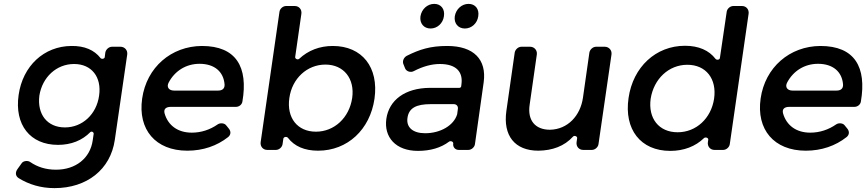

<svg xmlns="http://www.w3.org/2000/svg" viewBox="-20 -773 4466 990"><path d="M601 -532H558C541 -532 526 -518 523 -502L520 -478C519 -469 503 -467 498 -474C466 -515 416 -537 348 -536C207 -535 97 -433 76 -283C54 -130 135 -26 279 -26C347 -26 404 -49 446 -92C453 -98 464 -91 463 -83L458 -49C445 43 370 102 269 102C216 102 173 88 135 62C123 54 102 56 93 67L70 99C58 116 59 135 77 146C129 178 190 197 261 197C428 197 550 101 572 -52L636 -492C639 -514 623 -532 601 -532ZM315 -116C223 -116 171 -184 183 -280C198 -375 271 -443 362 -443C452 -443 505 -376 491 -280C478 -184 405 -116 315 -116Z M1021 -536C863 -535 736 -426 713 -265C690 -105 782 4 946 4C1027 4 1099 -21 1156 -66C1171 -78 1172 -96 1159 -111L1146 -127C1137 -139 1115 -140 1103 -132C1063 -104 1017 -89 969 -89C897 -89 847 -126 829 -187C822 -211 836 -222 861 -222H1197C1213 -222 1228 -234 1230 -250C1260 -426 1199 -536 1021 -536ZM850 -348C882 -408 940 -444 1009 -444C1085 -444 1133 -404 1138 -337C1139 -316 1126 -306 1105 -306H877C851 -306 837 -324 850 -348Z M1696 -536C1628 -536 1569 -513 1523 -470C1516 -463 1501 -469 1502 -479L1534 -702C1537 -724 1522 -742 1500 -742H1455C1439 -742 1423 -728 1421 -712L1324 -40C1321 -18 1336 0 1358 0H1403C1419 0 1435 -14 1437 -30L1441 -58C1443 -68 1459 -70 1465 -62C1498 -19 1550 4 1620 4C1772 4 1888 -105 1911 -264C1934 -426 1847 -536 1696 -536ZM1609 -94C1514 -94 1457 -165 1472 -268C1486 -368 1563 -440 1658 -440C1753 -440 1810 -367 1796 -268C1781 -166 1704 -94 1609 -94Z M2200 -626C2235 -626 2264 -653 2269 -689C2275 -726 2254 -753 2219 -753C2184 -753 2154 -726 2148 -689C2143 -653 2165 -626 2200 -626ZM2377 -626C2412 -626 2441 -653 2446 -689C2452 -726 2431 -753 2396 -753C2361 -753 2331 -726 2325 -689C2320 -653 2342 -626 2377 -626ZM2345 0H2395C2411 0 2427 -14 2429 -30L2474 -349C2490 -466 2423 -536 2286 -536C2198 -536 2143 -518 2077 -485C2061 -476 2053 -456 2061 -440L2069 -420C2076 -404 2098 -398 2113 -406C2161 -431 2206 -443 2248 -443C2332 -443 2369 -403 2359 -336L2358 -328C2358 -324 2353 -320 2349 -320H2196C2068 -319 1986 -257 1972 -160C1959 -66 2020 5 2135 5C2199 5 2254 -11 2296 -43C2304 -48 2318 -43 2317 -33C2314 -15 2327 0 2345 0ZM2172 -86C2108 -86 2074 -117 2081 -165C2088 -216 2126 -236 2201 -236H2320C2334 -236 2343 -225 2341 -212L2338 -189L2337 -183C2320 -127 2252 -86 2172 -86Z M3098 -532H3054C3037 -532 3022 -518 3019 -502L2986 -270C2973 -177 2908 -106 2816 -104C2739 -104 2699 -153 2711 -233L2748 -492C2751 -514 2735 -532 2713 -532H2669C2652 -532 2637 -518 2634 -502L2591 -201C2573 -74 2634 4 2756 4C2828 3 2890 -19 2935 -69C2942 -76 2957 -70 2956 -61L2953 -40C2950 -18 2965 0 2987 0H3032C3048 0 3064 -14 3066 -30L3133 -492C3136 -514 3120 -532 3098 -532Z M3806 -742H3761C3745 -742 3729 -728 3727 -712L3692 -474C3691 -464 3675 -462 3669 -470C3636 -513 3583 -537 3512 -537C3362 -537 3244 -428 3221 -268C3197 -106 3283 5 3436 5C3506 5 3566 -18 3610 -61C3618 -68 3633 -62 3632 -53L3630 -40C3627 -18 3642 0 3664 0H3709C3725 0 3741 -14 3743 -30L3840 -702C3843 -724 3828 -742 3806 -742ZM3474 -91C3377 -91 3321 -163 3335 -264C3351 -366 3428 -439 3524 -439C3620 -439 3677 -367 3662 -264C3647 -163 3570 -91 3474 -91Z M4210 -536C4052 -535 3925 -426 3902 -265C3879 -105 3971 4 4135 4C4216 4 4288 -21 4345 -66C4360 -78 4361 -96 4348 -111L4335 -127C4326 -139 4304 -140 4292 -132C4252 -104 4206 -89 4158 -89C4086 -89 4036 -126 4018 -187C4011 -211 4025 -222 4050 -222H4386C4402 -222 4417 -234 4419 -250C4449 -426 4388 -536 4210 -536ZM4039 -348C4071 -408 4129 -444 4198 -444C4274 -444 4322 -404 4327 -337C4328 -316 4315 -306 4294 -306H4066C4040 -306 4026 -324 4039 -348Z"/></svg>

Font: Trueno
Style: RoundIt
Weight: 400
Designer: Julieta Ulanovsky, Jasper
Foundry: Julieta Ulanovsky, Cannot Into Space Fonts
Version: Version 3.001